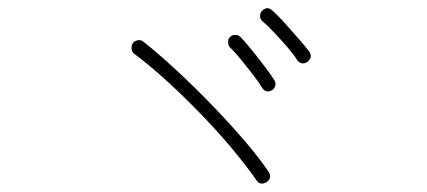

<svg xmlns="http://www.w3.org/2000/svg" viewBox="-20 -650 1040 468"><path d="M630 -206Q614 -197 605 -211Q582 -244 547.5 -285.5Q513 -327 472 -369.5Q431 -412 388.5 -451Q346 -490 307 -519Q301 -524 300.5 -531.5Q300 -539 304 -545Q309 -551 316.5 -552Q324 -553 330 -548Q369 -517 412.5 -476.5Q456 -436 498 -392.5Q540 -349 576 -307Q612 -265 635 -231Q644 -217 630 -206ZM643 -430Q628 -422 619 -436Q612 -448 597 -467.5Q582 -487 566.5 -506Q551 -525 540 -535Q536 -540 536 -548Q536 -556 541 -560Q546 -565 553.5 -565Q561 -565 566 -560Q577 -549 593.5 -528.5Q610 -508 625.5 -487.5Q641 -467 649 -454Q653 -448 651 -441Q649 -434 643 -430ZM729 -499Q715 -490 704 -504Q697 -516 681 -534.5Q665 -553 648 -571Q631 -589 620 -598Q614 -603 614 -610.5Q614 -618 618 -623Q631 -636 643 -625Q655 -615 672.5 -595.5Q690 -576 707.5 -556Q725 -536 734 -524Q743 -510 729 -499Z"/></svg>

Font: Zen Maru Gothic Light
Style: Regular
Weight: 300
Designer: Yoshimichi Ohira
Foundry: Positype
Version: Version 1.001